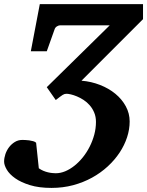

<svg xmlns="http://www.w3.org/2000/svg" viewBox="-85 -691 720 940"><path d="M314 -295.9Q361.8 -292 404.8 -275.1Q447.8 -258.3 480 -231.7Q512.2 -205.1 531 -170.4Q549.8 -135.7 549.8 -96.2Q549.8 -57.6 537.1 -18.8Q524.4 20 500.5 56.2Q476.6 92.3 442.4 123.8Q408.2 155.3 365.7 178.7Q323.2 202.1 273.2 215.6Q223.1 229 167 229Q105.5 229 61.5 215.3Q17.6 201.7 -10.5 181.9Q-38.6 162.1 -51.8 139.6Q-64.9 117.2 -64.9 100.1Q-64.9 82.5 -58.6 63.7Q-52.2 44.9 -40.5 29.5Q-28.8 14.2 -12.5 4.2Q3.9 -5.9 23.9 -5.9Q28.3 -5.9 37.6 -5.6Q46.9 -5.4 57.4 -3.9Q67.9 -2.4 77.4 0.2Q86.9 2.9 91.8 7.8L105 132.8Q115.2 140.1 126.7 145Q138.2 149.9 149.7 152.6Q161.1 155.3 171.1 156.2Q181.2 157.2 188 157.2Q210.9 157.2 234.4 147.5Q257.8 137.7 279.8 120.1Q301.8 102.5 320.8 78.9Q339.8 55.2 354 27.1Q368.2 -1 376.5 -31.7Q384.8 -62.5 384.8 -94.2Q384.8 -119.6 376.2 -139.9Q367.7 -160.2 354.2 -175.5Q340.8 -190.9 324.2 -201.7Q307.6 -212.4 291.7 -219Q275.9 -225.6 262.2 -228.8Q248.5 -231.9 241.2 -231.9Q235.4 -231.9 231.2 -230.7Q227.1 -229.5 221.7 -226.3Q216.3 -223.1 208.5 -217Q200.7 -210.9 188 -201.2L144 -264.2L452.1 -566.9H208Q202.1 -566.9 193.6 -561.8Q185.1 -556.6 182.1 -546.9L144 -439.9H65.9L109.9 -670.9H615.2V-597.2Z"/></svg>

Font: Charis SIL Eur
Style: Bold Italic
Weight: 700
Italic angle: -11°
Foundry: SIL International
Version: Version 5.000